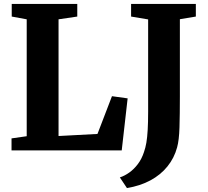

<svg xmlns="http://www.w3.org/2000/svg" viewBox="-20 -763 1056 974"><path d="M38.5 0V-61L115.5 -72V-665L39.5 -679V-743H372V-679L277 -665V-73L474.5 -83.5L548 -275L627.5 -264L597.5 0ZM588 137Q612.5 129 636 112.2Q659.5 95.5 679.2 69.5Q699 43.5 710.5 8Q718 -13 722.5 -39.2Q727 -65.5 729.2 -103.8Q731.5 -142 731.5 -197V-664.5L645 -679V-743H973.5V-679L892.5 -665.5V-275Q892.5 -182 890.5 -116.8Q888.5 -51.5 878.5 -15.5Q864 38.5 829.5 81.2Q795 124 743 152Q691 180 624 191Z"/></svg>

Font: Merriweather 24pt ExtraBold
Style: Regular
Weight: 800
Version: Version 2.100